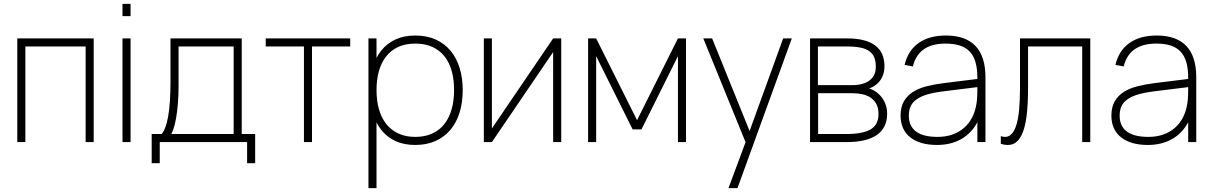

<svg xmlns="http://www.w3.org/2000/svg" viewBox="-20 -740 6310 1000"><path d="M70 0V-540H468V0H426V-498H112V0Z M618 -656V-720H660V-656ZM618 0V-540H660V0Z M1239 -24.5V-540H868V-318.5Q868 -260.5 865 -214.5Q862 -168.5 855.8 -133.5Q849.5 -98.5 840.2 -74.8Q831 -51 818.5 -37.5L863.5 -30.5Q874 -41.5 882.5 -65.8Q891 -90 897 -124Q903 -158 906.5 -200.2Q910 -242.5 910 -289V-498H1197V-24.5ZM770 110H812V0H1267V110H1309V-42H1239H822.5H770Z M1563 0V-498H1364V-540H1804V-498H1605V0Z M1899 240V-540H1941V240ZM2143 15Q2083 15 2038.5 -6Q1994 -27 1964.5 -65Q1935 -103 1920.5 -155.5Q1906 -208 1906 -271Q1906 -335 1921 -387.2Q1936 -439.5 1965.8 -476.8Q1995.5 -514 2039.8 -534.5Q2084 -555 2143 -555Q2203.5 -555 2249.5 -534Q2295.5 -513 2326.8 -475.5Q2358 -438 2374 -385.8Q2390 -333.5 2390 -271Q2390 -207 2373.8 -154.2Q2357.5 -101.5 2326 -64Q2294.5 -26.5 2248.5 -5.8Q2202.5 15 2143 15ZM2143 -27Q2194 -27 2232 -44.8Q2270 -62.5 2295 -94.8Q2320 -127 2332.5 -171.8Q2345 -216.5 2345 -271Q2345 -326 2332.5 -370.8Q2320 -415.5 2294.8 -447Q2269.5 -478.5 2231.5 -495.8Q2193.5 -513 2143 -513Q2091.5 -513 2053.5 -495.2Q2015.5 -477.5 1990.5 -445.2Q1965.5 -413 1953.2 -368.8Q1941 -324.5 1941 -271Q1941 -216 1953.8 -171Q1966.5 -126 1992 -94Q2017.5 -62 2055.2 -44.5Q2093 -27 2143 -27Z M2903 -540V0H2861V-469L2542 0H2500V-540H2542V-71L2861 -540Z M3043 0V-540H3085L3298 -114L3511 -540H3553V0H3511V-447.5L3321 -66H3275L3085 -447.5V0Z M3774 240 3879 -42 3880 42 3643 -540H3689L3901 -16H3869L4059 -540H4104L3821 240Z M4390 0H4199V-540H4391.5Q4488 -540 4537.2 -504Q4586.5 -468 4586.5 -395Q4586.5 -368 4578.2 -347Q4570 -326 4555.5 -310.5Q4541 -295 4521.5 -285.5Q4502 -276 4479.5 -272V-284Q4501.5 -283.5 4523 -273.2Q4544.5 -263 4561.8 -245.2Q4579 -227.5 4589.8 -202.8Q4600.5 -178 4600.5 -148Q4600.5 -74.5 4547.2 -37.2Q4494 0 4390 0ZM4387.5 -42Q4473.5 -42 4514.5 -66.2Q4555.5 -90.5 4555.5 -146Q4555.5 -176.5 4544.8 -197.2Q4534 -218 4515.5 -230.8Q4497 -243.5 4472.2 -249Q4447.5 -254.5 4419.5 -254.5H4241V-42ZM4389.5 -498H4240V-296.5H4419.5Q4446.5 -296.5 4469 -302.5Q4491.5 -308.5 4507.8 -320.2Q4524 -332 4532.8 -350Q4541.5 -368 4541.5 -392Q4541.5 -420 4533.8 -440Q4526 -460 4508.2 -473Q4490.5 -486 4461.5 -492Q4432.5 -498 4389.5 -498Z M4906.5 -555Q4819.5 -555 4764.2 -515.8Q4709 -476.5 4691.5 -402L4734.5 -394Q4749.5 -454 4791.8 -483.5Q4834 -513 4904.5 -513Q4948 -513 4979.5 -502.8Q5011 -492.5 5031.2 -470.8Q5051.5 -449 5061 -415.2Q5070.5 -381.5 5070.5 -334V-291Q5070.5 -273 5070 -249Q5069.5 -225 5066.5 -204Q5060.5 -162.5 5043.8 -129.5Q5027 -96.5 5000.8 -73.8Q4974.5 -51 4939.8 -39Q4905 -27 4863 -27Q4788.5 -27 4751 -55Q4713.5 -83 4713.5 -137.5Q4713.5 -166 4723.2 -187Q4733 -208 4754.8 -223.2Q4776.5 -238.5 4811 -248.5Q4845.5 -258.5 4895 -264.5L5076 -287L5076.5 -329.5L4895 -307Q4847 -301 4805.8 -290.5Q4764.5 -280 4734.5 -260.8Q4704.5 -241.5 4687.5 -211.8Q4670.5 -182 4670.5 -137.5Q4670.5 -101.5 4683.2 -73Q4696 -44.5 4720.5 -25Q4745 -5.5 4780 4.8Q4815 15 4860 15Q4932.5 15 4986.2 -15.5Q5040 -46 5070.5 -103.5V0H5112.5V-338Q5112.5 -446 5060.8 -500.5Q5009 -555 4906.5 -555Z M5192.5 -31Q5221 -21 5240.2 -34.8Q5259.5 -48.5 5271.2 -82Q5283 -115.5 5287.8 -166.8Q5292.5 -218 5292.5 -283V-540H5658.5V0H5616.5V-498H5334.5V-283Q5334.5 -195 5326.5 -133.8Q5318.5 -72.5 5301.2 -37Q5284 -1.5 5257 9.8Q5230 21 5192.5 9Z M6004.5 -555Q5917.5 -555 5862.2 -515.8Q5807 -476.5 5789.5 -402L5832.5 -394Q5847.5 -454 5889.8 -483.5Q5932 -513 6002.5 -513Q6046 -513 6077.5 -502.8Q6109 -492.5 6129.2 -470.8Q6149.5 -449 6159 -415.2Q6168.5 -381.5 6168.5 -334V-291Q6168.5 -273 6168 -249Q6167.5 -225 6164.5 -204Q6158.5 -162.5 6141.8 -129.5Q6125 -96.5 6098.8 -73.8Q6072.5 -51 6037.8 -39Q6003 -27 5961 -27Q5886.5 -27 5849 -55Q5811.5 -83 5811.5 -137.5Q5811.5 -166 5821.2 -187Q5831 -208 5852.8 -223.2Q5874.5 -238.5 5909 -248.5Q5943.5 -258.5 5993 -264.5L6174 -287L6174.5 -329.5L5993 -307Q5945 -301 5903.8 -290.5Q5862.5 -280 5832.5 -260.8Q5802.5 -241.5 5785.5 -211.8Q5768.5 -182 5768.5 -137.5Q5768.5 -101.5 5781.2 -73Q5794 -44.5 5818.5 -25Q5843 -5.5 5878 4.8Q5913 15 5958 15Q6030.5 15 6084.2 -15.5Q6138 -46 6168.5 -103.5V0H6210.5V-338Q6210.5 -446 6158.8 -500.5Q6107 -555 6004.5 -555Z"/></svg>

Font: Vela Sans GX ExtLt
Style: Regular
Weight: 200
Designer: Principal design: Mikhail Sharanda - project Manrope.
Design modification: Ravid Balaliev
Foundry: Mikhail Sharanda
Version: Version 1.001